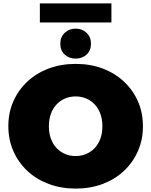

<svg xmlns="http://www.w3.org/2000/svg" viewBox="-20 -1091 888 1127"><path d="M425 16Q339 16 266.5 -11Q194 -38 141 -87.5Q88 -137 58.5 -204Q29 -271 29 -350Q29 -430 58.5 -496.5Q88 -563 141 -612.5Q194 -662 266.5 -689Q339 -716 424 -716Q510 -716 582 -689Q654 -662 707 -612.5Q760 -563 789.5 -496.5Q819 -430 819 -350Q819 -271 789.5 -204Q760 -137 707 -87.5Q654 -38 582 -11Q510 16 425 16ZM424 -175Q457 -175 485.5 -187Q514 -199 535.5 -221.5Q557 -244 569 -276.5Q581 -309 581 -350Q581 -391 569 -423.5Q557 -456 535.5 -478.5Q514 -501 485.5 -513Q457 -525 424 -525Q391 -525 362.5 -513Q334 -501 312.5 -478.5Q291 -456 279 -423.5Q267 -391 267 -350Q267 -309 279 -276.5Q291 -244 312.5 -221.5Q334 -199 362.5 -187Q391 -175 424 -175ZM424 -747Q386 -747 360 -770.5Q334 -794 334 -834Q334 -874 360 -898.5Q386 -923 424 -923Q462 -923 488 -898.5Q514 -874 514 -834Q514 -794 488 -770.5Q462 -747 424 -747ZM214 -959V-1071H634V-959Z"/></svg>

Font: MOST Montserrat Black
Style: Regular
Weight: 900
Designer: Julieta Ulanovsky
Foundry: Julieta Ulanovsky
Version: Version 8.000;March 11, 2024;FontCreator 15.0.0.2926 64-bit